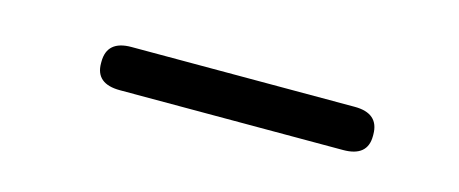

<svg xmlns="http://www.w3.org/2000/svg" viewBox="-23 -762 564 236"><g transform="rotate(15 259.0 -643.5)"><path d="M127 -616Q96 -616 96 -642V-644Q96 -671 127 -671H411Q442 -671 442 -644V-642Q442 -616 411 -616Z"/></g></svg>

Font: Solway Light
Style: Regular
Weight: 300
Designer: Mariya V. Pigoulevskaya
Foundry: The Northern Block Ltd.
Version: Version 1.000;hotconv 1.0.109;makeotfexe 2.5.65596